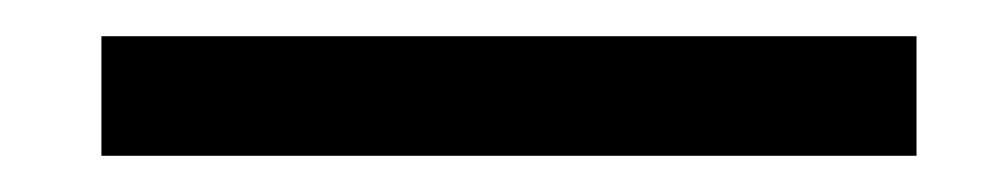

<svg xmlns="http://www.w3.org/2000/svg" viewBox="-20 -798 550 106"><path d="M36 -712V-778H486V-712Z"/></svg>

Font: Stick No Bills
Style: Regular
Weight: 400
Version: Version 2.000